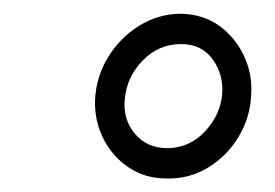

<svg xmlns="http://www.w3.org/2000/svg" viewBox="-20 -742 407 284"><path d="M120.6 -594.2Q122.1 -627.9 139.6 -657Q157.2 -686 185.8 -703.9Q214.4 -721.7 248.5 -721.7Q280.8 -720.7 304.2 -703.9Q327.6 -687 340.6 -659.9Q353.5 -632.8 351.6 -603Q350.6 -569.8 333.7 -541Q316.9 -512.2 288.6 -494.6Q260.3 -477.1 226.6 -478Q194.3 -478 170.2 -494.4Q146 -510.7 132.8 -537.1Q119.6 -563.5 120.6 -594.2ZM164.6 -594.7Q161.6 -565.9 179.4 -544.4Q197.3 -522.9 227.1 -522.9Q259.8 -522.9 282.7 -547.1Q305.7 -571.3 308.6 -602.1Q311 -631.3 294.7 -654.1Q278.3 -676.8 248 -676.8Q214.4 -676.8 190.7 -652.1Q167 -627.4 164.6 -594.7Z"/></svg>

Font: Roboto Condensed Light
Style: Italic
Weight: 300
Italic angle: -12°
Designer: Christian Robertson
Foundry: Google
Version: Version 3.0; 2020